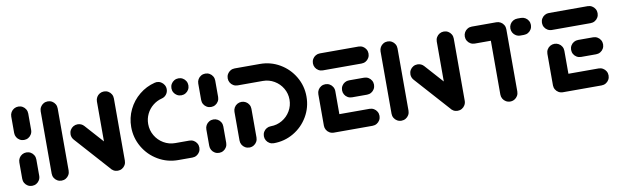

<svg xmlns="http://www.w3.org/2000/svg" viewBox="-38 -878 3991 1237"><g transform="rotate(-10 1957.0 -259.5)"><path d="M96.3 0Q81.1 0 68.3 -7.4Q55.6 -14.8 48.1 -27.6Q40.7 -40.4 40.7 -55.6V-163Q40.7 -178.1 48.1 -190.9Q55.6 -203.7 68.3 -211.1Q81.1 -218.5 96.3 -218.5Q111.5 -218.5 124.3 -211.1Q137 -203.7 144.4 -190.9Q151.9 -178.1 151.9 -163V-55.6Q151.9 -40.4 144.4 -27.6Q137 -14.8 124.3 -7.4Q111.5 0 96.3 0ZM96.3 -300Q81.1 -300 68.3 -307.4Q55.6 -314.8 48.1 -327.6Q40.7 -340.4 40.7 -355.6V-463Q40.7 -478.1 48.1 -490.9Q55.6 -503.7 68.3 -511.1Q81.1 -518.5 96.3 -518.5Q111.5 -518.5 124.3 -511.1Q137 -503.7 144.4 -490.9Q151.9 -478.1 151.9 -463V-355.6Q151.9 -340.4 144.4 -327.6Q137 -314.8 124.3 -307.4Q111.5 -300 96.3 -300Z M288.9 0Q273.7 0 260.9 -7.4Q248.1 -14.8 240.7 -27.6Q233.3 -40.4 233.3 -55.6V-463Q233.3 -478.1 240.7 -490.9Q248.1 -503.7 260.9 -511.1Q273.7 -518.5 288.9 -518.5Q304.1 -518.5 316.9 -511.1Q329.6 -503.7 337 -490.9Q344.4 -478.1 344.4 -463V-55.6Q344.4 -40.4 337 -27.6Q329.6 -14.8 316.9 -7.4Q304.1 0 288.9 0ZM397 -284.1Q397 -299.3 404.4 -312Q411.9 -324.8 424.6 -332.2Q437.4 -339.6 452.6 -339.6Q464.8 -339.6 475.6 -334.8Q486.3 -330 494.1 -321.1L702.6 -88.1L619.6 -14.1L411.1 -247Q397 -263 397 -284.1ZM656.7 0Q641.5 0 628.7 -7.4Q615.9 -14.8 608.5 -27.6Q601.1 -40.4 601.1 -55.6V-463Q601.1 -478.1 608.5 -490.9Q615.9 -503.7 628.7 -511.1Q641.5 -518.5 656.7 -518.5Q671.9 -518.5 684.6 -511.1Q697.4 -503.7 704.8 -490.9Q712.2 -478.1 712.2 -463V-55.6Q712.2 -40.4 704.8 -27.6Q697.4 -14.8 684.6 -7.4Q671.9 0 656.7 0Z M790 -262.2Q790 -322.6 815.7 -375.7Q841.5 -428.9 886.9 -465.9Q932.2 -503 988.9 -517Q996.3 -518.9 1002.2 -518.9Q1017 -518.9 1029.8 -511.3Q1042.6 -503.7 1050.2 -490.9Q1057.8 -478.1 1057.8 -463Q1057.8 -443.3 1045.9 -428.3Q1034.1 -413.3 1015.6 -408.9Q983 -400.7 956.9 -379.4Q930.7 -358.1 915.9 -327.6Q901.1 -297 901.1 -262.2Q901.1 -221.1 921.3 -186.5Q941.5 -151.9 976.1 -131.5Q1010.7 -111.1 1051.9 -111.1H1144.1Q1159.3 -111.1 1172 -103.7Q1184.8 -96.3 1192.2 -83.5Q1199.6 -70.7 1199.6 -55.6Q1199.6 -40.4 1192.2 -27.6Q1184.8 -14.8 1172 -7.4Q1159.3 0 1144.1 0H1051.9Q980.7 0 920.6 -35.2Q860.4 -70.4 825.2 -130.7Q790 -191.1 790 -262.2ZM1088.5 -463Q1088.5 -478.1 1095.9 -490.9Q1103.3 -503.7 1116.1 -511.1Q1128.9 -518.5 1144.1 -518.5Q1159.3 -518.5 1172 -511.1Q1184.8 -503.7 1192.2 -490.9Q1199.6 -478.1 1199.6 -463Q1199.6 -447.8 1192.2 -435Q1184.8 -422.2 1172 -414.8Q1159.3 -407.4 1144.1 -407.4Q1128.9 -407.4 1116.1 -414.8Q1103.3 -422.2 1095.9 -435Q1088.5 -447.8 1088.5 -463Z M1319.6 0Q1304.4 0 1291.7 -7.4Q1278.9 -14.8 1271.5 -27.6Q1264.1 -40.4 1264.1 -55.6V-163Q1264.1 -178.1 1271.5 -190.9Q1278.9 -203.7 1291.7 -211.1Q1304.4 -218.5 1319.6 -218.5Q1334.8 -218.5 1347.6 -211.1Q1360.4 -203.7 1367.8 -190.9Q1375.2 -178.1 1375.2 -163V-55.6Q1375.2 -40.4 1367.8 -27.6Q1360.4 -14.8 1347.6 -7.4Q1334.8 0 1319.6 0ZM1319.6 -300Q1304.4 -300 1291.7 -307.4Q1278.9 -314.8 1271.5 -327.6Q1264.1 -340.4 1264.1 -355.6V-463Q1264.1 -478.1 1271.5 -490.9Q1278.9 -503.7 1291.7 -511.1Q1304.4 -518.5 1319.6 -518.5Q1334.8 -518.5 1347.6 -511.1Q1360.4 -503.7 1367.8 -490.9Q1375.2 -478.1 1375.2 -463V-355.6Q1375.2 -340.4 1367.8 -327.6Q1360.4 -314.8 1347.6 -307.4Q1334.8 -300 1319.6 -300Z M1517.8 -298.5Q1533 -298.5 1545.7 -291.1Q1558.5 -283.7 1565.9 -270.9Q1573.3 -258.1 1573.3 -243V-55.6Q1573.3 -40.4 1565.9 -27.6Q1558.5 -14.8 1545.7 -7.4Q1533 0 1517.8 0Q1502.6 0 1489.8 -7.4Q1477 -14.8 1469.6 -27.6Q1462.2 -40.4 1462.2 -55.6V-243Q1462.2 -258.1 1469.6 -270.9Q1477 -283.7 1489.8 -291.1Q1502.6 -298.5 1517.8 -298.5ZM1621.5 -55.6Q1621.5 -70.7 1628.9 -83.5Q1636.3 -96.3 1649.1 -103.7Q1661.9 -111.1 1677 -111.1Q1717 -111.1 1751.1 -131.1Q1785.2 -151.1 1805.2 -185.2Q1825.2 -219.3 1825.2 -259.6Q1825.2 -299.6 1805.2 -333.5Q1785.2 -367.4 1751.1 -387.4Q1717 -407.4 1677 -407.4H1512.2Q1497 -407.4 1484.3 -414.8Q1471.5 -422.2 1464.1 -435Q1456.7 -447.8 1456.7 -463Q1456.7 -478.1 1464.1 -490.9Q1471.5 -503.7 1484.3 -511.1Q1497 -518.5 1512.2 -518.5H1677Q1747.4 -518.5 1806.9 -483.7Q1866.3 -448.9 1901.3 -389.4Q1936.3 -330 1936.3 -259.6Q1936.3 -188.9 1901.3 -129.3Q1866.3 -69.6 1806.9 -34.8Q1747.4 0 1677 0Q1661.9 0 1649.1 -7.4Q1636.3 -14.8 1628.9 -27.6Q1621.5 -40.4 1621.5 -55.6Z M2014.1 -51.9V-261.1Q2014.1 -276.3 2021.5 -289.1Q2028.9 -301.9 2041.7 -309.3Q2054.4 -316.7 2069.6 -316.7Q2084.8 -316.7 2097.6 -309.3Q2110.4 -301.9 2117.8 -289.1Q2125.2 -276.3 2125.2 -261.1V-51.9ZM2378.1 -55.6Q2378.1 -40.4 2370.7 -27.6Q2363.3 -14.8 2350.6 -7.4Q2337.8 0 2322.6 0H2069.6Q2054.4 0 2041.7 -7.4Q2028.9 -14.8 2021.5 -27.6Q2014.1 -40.4 2014.1 -55.6Q2014.1 -70.7 2021.5 -83.5Q2028.9 -96.3 2041.7 -103.7Q2054.4 -111.1 2069.6 -111.1H2322.6Q2337.8 -111.1 2350.6 -103.7Q2363.3 -96.3 2370.7 -83.5Q2378.1 -70.7 2378.1 -55.6ZM2168.9 -259.3Q2168.9 -274.4 2176.3 -287.2Q2183.7 -300 2196.5 -307.4Q2209.3 -314.8 2224.4 -314.8H2322.6Q2337.8 -314.8 2350.6 -307.4Q2363.3 -300 2370.7 -287.2Q2378.1 -274.4 2378.1 -259.3Q2378.1 -244.1 2370.7 -231.3Q2363.3 -218.5 2350.6 -211.1Q2337.8 -203.7 2322.6 -203.7H2224.4Q2209.3 -203.7 2196.5 -211.1Q2183.7 -218.5 2176.3 -231.3Q2168.9 -244.1 2168.9 -259.3ZM2014.1 -463Q2014.1 -478.1 2021.5 -490.9Q2028.9 -503.7 2041.7 -511.1Q2054.4 -518.5 2069.6 -518.5H2322.6Q2337.8 -518.5 2350.6 -511.1Q2363.3 -503.7 2370.7 -490.9Q2378.1 -478.1 2378.1 -463Q2378.1 -447.8 2370.7 -435Q2363.3 -422.2 2350.6 -414.8Q2337.8 -407.4 2322.6 -407.4H2069.6Q2054.4 -407.4 2041.7 -414.8Q2028.9 -422.2 2021.5 -435Q2014.1 -447.8 2014.1 -463Z M2512.2 0Q2497 0 2484.3 -7.4Q2471.5 -14.8 2464.1 -27.6Q2456.7 -40.4 2456.7 -55.6V-463Q2456.7 -478.1 2464.1 -490.9Q2471.5 -503.7 2484.3 -511.1Q2497 -518.5 2512.2 -518.5Q2527.4 -518.5 2540.2 -511.1Q2553 -503.7 2560.4 -490.9Q2567.8 -478.1 2567.8 -463V-55.6Q2567.8 -40.4 2560.4 -27.6Q2553 -14.8 2540.2 -7.4Q2527.4 0 2512.2 0ZM2620.4 -284.1Q2620.4 -299.3 2627.8 -312Q2635.2 -324.8 2648 -332.2Q2660.7 -339.6 2675.9 -339.6Q2688.1 -339.6 2698.9 -334.8Q2709.6 -330 2717.4 -321.1L2925.9 -88.1L2843 -14.1L2634.4 -247Q2620.4 -263 2620.4 -284.1ZM2880 0Q2864.8 0 2852 -7.4Q2839.3 -14.8 2831.9 -27.6Q2824.4 -40.4 2824.4 -55.6V-463Q2824.4 -478.1 2831.9 -490.9Q2839.3 -503.7 2852 -511.1Q2864.8 -518.5 2880 -518.5Q2895.2 -518.5 2908 -511.1Q2920.7 -503.7 2928.1 -490.9Q2935.6 -478.1 2935.6 -463V-55.6Q2935.6 -40.4 2928.1 -27.6Q2920.7 -14.8 2908 -7.4Q2895.2 0 2880 0Z M3279.6 -461.5V-55.6Q3279.6 -40.4 3272.2 -27.6Q3264.8 -14.8 3252 -7.4Q3239.3 0 3224.1 0Q3208.9 0 3196.1 -7.4Q3183.3 -14.8 3175.9 -27.6Q3168.5 -40.4 3168.5 -55.6V-461.5ZM3007.8 -463Q3007.8 -478.1 3015.2 -490.9Q3022.6 -503.7 3035.4 -511.1Q3048.1 -518.5 3063.3 -518.5H3224.1Q3239.3 -518.5 3252 -511.1Q3264.8 -503.7 3272.2 -490.9Q3279.6 -478.1 3279.6 -463Q3279.6 -447.8 3272.2 -435Q3264.8 -422.2 3252 -414.8Q3239.3 -407.4 3224.1 -407.4H3063.3Q3048.1 -407.4 3035.4 -414.8Q3022.6 -422.2 3015.2 -435Q3007.8 -447.8 3007.8 -463ZM3305.9 -463Q3305.9 -478.1 3313.3 -490.9Q3320.7 -503.7 3333.5 -511.1Q3346.3 -518.5 3361.5 -518.5H3384.8Q3400 -518.5 3412.8 -511.1Q3425.6 -503.7 3433 -490.9Q3440.4 -478.1 3440.4 -463Q3440.4 -447.8 3433 -435Q3425.6 -422.2 3412.8 -414.8Q3400 -407.4 3384.8 -407.4H3361.5Q3346.3 -407.4 3333.5 -414.8Q3320.7 -422.2 3313.3 -435Q3305.9 -447.8 3305.9 -463Z M3512.6 -51.9V-261.1Q3512.6 -276.3 3520 -289.1Q3527.4 -301.9 3540.2 -309.3Q3553 -316.7 3568.1 -316.7Q3583.3 -316.7 3596.1 -309.3Q3608.9 -301.9 3616.3 -289.1Q3623.7 -276.3 3623.7 -261.1V-51.9ZM3876.7 -55.6Q3876.7 -40.4 3869.3 -27.6Q3861.9 -14.8 3849.1 -7.4Q3836.3 0 3821.1 0H3568.1Q3553 0 3540.2 -7.4Q3527.4 -14.8 3520 -27.6Q3512.6 -40.4 3512.6 -55.6Q3512.6 -70.7 3520 -83.5Q3527.4 -96.3 3540.2 -103.7Q3553 -111.1 3568.1 -111.1H3821.1Q3836.3 -111.1 3849.1 -103.7Q3861.9 -96.3 3869.3 -83.5Q3876.7 -70.7 3876.7 -55.6ZM3667.4 -259.3Q3667.4 -274.4 3674.8 -287.2Q3682.2 -300 3695 -307.4Q3707.8 -314.8 3723 -314.8H3821.1Q3836.3 -314.8 3849.1 -307.4Q3861.9 -300 3869.3 -287.2Q3876.7 -274.4 3876.7 -259.3Q3876.7 -244.1 3869.3 -231.3Q3861.9 -218.5 3849.1 -211.1Q3836.3 -203.7 3821.1 -203.7H3723Q3707.8 -203.7 3695 -211.1Q3682.2 -218.5 3674.8 -231.3Q3667.4 -244.1 3667.4 -259.3ZM3512.6 -463Q3512.6 -478.1 3520 -490.9Q3527.4 -503.7 3540.2 -511.1Q3553 -518.5 3568.1 -518.5H3821.1Q3836.3 -518.5 3849.1 -511.1Q3861.9 -503.7 3869.3 -490.9Q3876.7 -478.1 3876.7 -463Q3876.7 -447.8 3869.3 -435Q3861.9 -422.2 3849.1 -414.8Q3836.3 -407.4 3821.1 -407.4H3568.1Q3553 -407.4 3540.2 -414.8Q3527.4 -422.2 3520 -435Q3512.6 -447.8 3512.6 -463Z"/></g></svg>

Font: 26F Galaxy Sans Black
Style: Regular
Weight: 900
Designer: C₂₉H₂₅N₃O₅
Version: Version 1.100